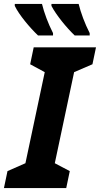

<svg xmlns="http://www.w3.org/2000/svg" viewBox="-49 -954 507 974"><path d="M287 0 305 -86 229 -126 327 -588 420 -628 438 -714H122L104 -628L178 -588L80 -126L-11 -86L-29 0ZM26 -934V-924C48 -878 103 -813 144 -774H220V-786C195 -835 175 -889 164 -934ZM212 -934V-924C236 -878 288 -814 330 -774H406V-786C381 -835 361 -889 350 -934Z"/></svg>

Font: BC Sans
Style: Bold Italic
Weight: 700
Italic angle: -12°
Designer: Monotype Design Team
Province of B.C.
Foundry: Monotype Imaging Inc.
Version: Version 2.000;GOOG;noto-source:20170915:90ef993387c0